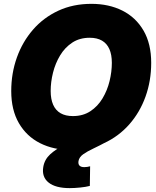

<svg xmlns="http://www.w3.org/2000/svg" viewBox="-20 -758 800 984"><path d="M344.7 10.7Q254.9 10.7 185.5 -24.2Q116.2 -59.1 76.9 -126.7Q37.6 -194.3 37.6 -291.5Q37.6 -382.3 66.4 -463.1Q95.2 -543.9 149.2 -606Q203.1 -668 278.8 -703.1Q354.5 -738.3 448.7 -738.3Q538.1 -738.3 607.2 -703.6Q676.3 -668.9 715.6 -601.3Q754.9 -533.7 754.9 -436Q754.9 -343.8 725.8 -262.9Q696.8 -182.1 642.6 -120.6Q588.4 -59.1 512.9 -24.2Q437.5 10.7 344.7 10.7ZM353.5 -163.1Q405.3 -163.1 443.1 -188Q481 -212.9 505.4 -253.7Q529.8 -294.4 541.5 -342.3Q553.2 -390.1 553.2 -436Q553.2 -478 540.5 -506.6Q527.8 -535.2 502.7 -549.8Q477.5 -564.5 439.9 -564.5Q388.2 -564.5 350.3 -539.6Q312.5 -514.6 288.1 -474.1Q263.7 -433.6 251.7 -385.7Q239.7 -337.9 239.7 -292Q239.7 -250 252.4 -221.2Q265.1 -192.4 290.5 -177.7Q315.9 -163.1 353.5 -163.1ZM337.4 206.1Q264.6 206.1 229 177.5Q193.4 148.9 201.7 98.1Q208 59.6 237.3 32.7Q266.6 5.9 310.5 -15.4Q354.5 -36.6 405.8 -59.1Q457 -81.5 508.3 -110.6Q559.6 -139.6 603.8 -182.1Q647.9 -224.6 677.5 -286.4Q707 -348.1 714.4 -436H754.9Q749.5 -341.8 727.5 -274.2Q705.6 -206.5 673.1 -160.2Q640.6 -113.8 602.8 -83Q564.9 -52.2 527.6 -32Q490.2 -11.7 458.5 3.2Q426.8 18.1 406.2 32.7Q385.7 47.4 382.3 67.4Q379.9 83 387.5 90.8Q395 98.6 412.1 98.6Q419.9 98.6 427 97.4Q434.1 96.2 441.9 94.2L440.4 194.8Q420.4 200.2 390.9 203.1Q361.3 206.1 337.4 206.1Z"/></svg>

Font: Inter 24pt Black
Style: Italic
Weight: 900
Italic angle: -9.3988°
Designer: Rasmus Andersson
Foundry: rsms
Version: Version 4.001;git-66647c0bb